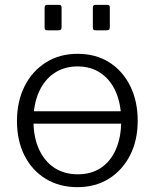

<svg xmlns="http://www.w3.org/2000/svg" viewBox="-20 -762 638 792"><path d="M234 -731V-651Q234 -643 231 -640Q228 -637 219 -637H177Q169 -637 166.5 -639.5Q164 -642 164 -649V-730Q164 -742 174 -742H224Q234 -742 234 -731ZM433 -731V-651Q433 -643 430 -640Q427 -637 418 -637H376Q368 -637 365.5 -639.5Q363 -642 363 -649V-730Q363 -742 373 -742H423Q433 -742 433 -731ZM509 -252H94V-303H509ZM299 10Q225 10 168.5 -24.5Q112 -59 81 -120.5Q50 -182 50 -262Q50 -344 81.5 -406.5Q113 -469 169.5 -504.5Q226 -540 300 -540Q375 -540 430.5 -505Q486 -470 517 -407.5Q548 -345 548 -264Q548 -183 516.5 -121.5Q485 -60 429.5 -25Q374 10 299 10ZM301 -43Q357 -43 397 -70Q437 -97 458.5 -147Q480 -197 480 -264Q480 -332 458 -382.5Q436 -433 395.5 -460.5Q355 -488 300 -488Q245 -488 204 -460.5Q163 -433 140.5 -382.5Q118 -332 118 -264Q118 -197 140.5 -147Q163 -97 204 -70Q245 -43 301 -43Z"/></svg>

Font: Libre Franklin Light
Style: Regular
Weight: 300
Designer: Pablo Impallari, Rodrigo Fuenzalida, Nhung Nguyen
Foundry: Impallari Type
Version: Version 3.000